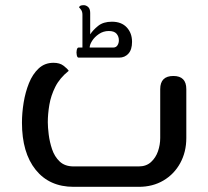

<svg xmlns="http://www.w3.org/2000/svg" viewBox="-20 -723 806 743"><path d="M265 0Q171 0 118 -66Q65 -132 65 -248Q65 -286 71.5 -326Q78 -366 92 -401Q106 -436 129.5 -458Q153 -480 187 -480Q211 -480 225.5 -469Q240 -458 246 -449Q211 -421 194 -387Q177 -353 171 -317.5Q165 -282 165 -250Q165 -231 168.5 -202.5Q172 -174 181.5 -145.5Q191 -117 211 -98Q231 -79 265 -79H517Q546 -79 564.5 -96Q583 -113 591.5 -138Q600 -163 600 -189V-378Q600 -429 651 -429Q701 -429 701 -378V-189Q701 -135 677.5 -92Q654 -49 612.5 -24.5Q571 0 517 0ZM284 -500Q279 -500 277 -510Q275 -520 277 -529.5Q279 -539 284 -539H299V-666Q299 -678 293.5 -685.5Q288 -693 286 -694Q287 -703 304 -703Q313 -703 321 -696Q329 -689 329 -673V-590Q340 -607 360 -623Q380 -639 413 -639Q450 -639 470.5 -617Q491 -595 491 -561Q491 -531 477 -515.5Q463 -500 441 -500ZM327 -539H418Q429 -539 434.5 -547.5Q440 -556 440 -567Q440 -582 431 -592.5Q422 -603 401 -603Q380 -603 363 -591.5Q346 -580 336.5 -565Q327 -550 327 -539Z"/></svg>

Font: El Messiri Medium
Style: Regular
Weight: 500
Designer: Mohamed Gaber
Foundry: Kief Type Foundry
Version: Version 2.020; ttfautohint (v1.8.3)